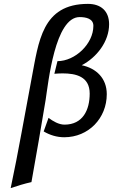

<svg xmlns="http://www.w3.org/2000/svg" viewBox="-20 -686 611 989"><path d="M35 283C70 271 106 260 142 252C167 111 192 -30 215 -171C229 -261 263 -598 390 -598C423 -598 461 -590 461 -553C461 -460 367 -371 276 -371L260 -306C274 -307 288 -308 302 -308C371 -308 442 -292 442 -204C442 -120 407 -44 312 -44C283 -44 252 -62 230 -79L205 -9C237 10 273 21 311 21C436 21 530 -77 530 -201C530 -282 477 -334 401 -350C478 -390 542 -472 542 -561C542 -629 500 -666 433 -666C196 -666 179 -471 143 -283C107 -94 75 95 35 283Z"/></svg>

Font: KpSans
Style: BoldItalic
Weight: 700
Italic angle: -11°
Version: Version 0.66